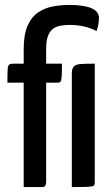

<svg xmlns="http://www.w3.org/2000/svg" viewBox="-20 -758 444 778"><path d="M76 0V-423H10Q10 -460 11 -476Q12 -492 17 -496Q22 -500 33 -500H76V-559Q76 -618 92 -654Q108 -690 135 -708Q162 -726 194.5 -732Q227 -738 261 -738Q319 -738 350 -725Q381 -712 381 -685Q381 -674 378.5 -659Q376 -644 371 -632Q350 -644 321.5 -650.5Q293 -657 264 -657Q244 -657 226 -654Q208 -651 195 -641.5Q182 -632 174.5 -612.5Q167 -593 167 -561V-500H231Q231 -465 230 -448.5Q229 -432 225.5 -427.5Q222 -423 213 -423H167V-18Q167 -18 165 -9Q163 0 150 0ZM271 0V-459Q271 -480 279 -488.5Q287 -497 306.5 -498.5Q326 -500 364 -500V-18Q364 -9 360 -5.5Q356 -2 337 -1Q318 0 271 0Z"/></svg>

Font: Yanone Kaffeesatz Medium
Style: Regular
Weight: 500
Designer: Yanone (Cyrillic: Daniel Pouzeot, Huerta Tipografica, and Cyreal)
Foundry: Yanone
Version: Version 2.003